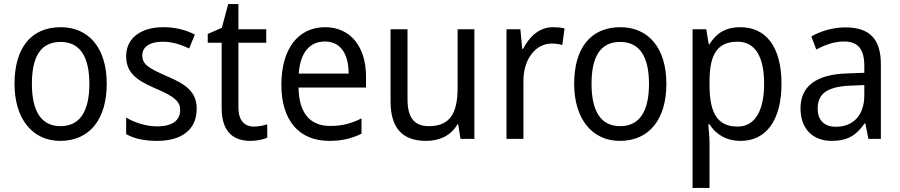

<svg xmlns="http://www.w3.org/2000/svg" viewBox="-20 -772 4403 939"><path d="M502 -362C502 -540 412 -639 277 -639C131 -639 51 -536 51 -362C51 -192 138 -83 274 -83C421 -83 502 -192 502 -362ZM136 -362C136 -493 178 -567 276 -567C373 -567 417 -492 417 -362C417 -231 373 -155 276 -155C179 -155 136 -232 136 -362Z M942 -240C942 -324 887 -361 797 -399C706 -439 676 -457 676 -501C676 -542 711 -568 776 -568C824 -568 867 -553 905 -535L933 -603C888 -626 838 -639 779 -639C669 -639 597 -586 597 -497C597 -412 653 -377 746 -337C838 -298 861 -273 861 -234C861 -185 826 -154 748 -154C689 -154 632 -176 597 -197V-116C634 -95 683 -83 749 -83C865 -83 942 -135 942 -240Z M1221 -153C1175 -153 1146 -184 1146 -246V-563H1282V-629H1146V-752H1096L1065 -636L996 -606V-563H1064V-244C1064 -124 1124 -83 1205 -83C1233 -83 1268 -89 1287 -99V-164C1270 -158 1243 -153 1221 -153Z M1570 -639C1438 -639 1356 -533 1356 -357C1356 -185 1441 -83 1590 -83C1652 -83 1698 -94 1748 -118V-193C1698 -168 1654 -156 1595 -156C1496 -156 1442 -219 1440 -344H1770V-398C1770 -540 1697 -639 1570 -639ZM1569 -569C1648 -569 1685 -505 1685 -412H1441C1448 -513 1493 -569 1569 -569Z M2300 -629H2218V-344C2218 -222 2184 -155 2077 -155C2006 -155 1973 -197 1973 -286V-629H1890V-278C1890 -148 1945 -83 2065 -83C2129 -83 2186 -109 2217 -164H2221L2232 -93H2300Z M2684 -639C2616 -639 2568 -591 2538 -533H2534L2525 -629H2457V-93H2540V-378C2540 -482 2599 -559 2678 -559C2694 -559 2714 -557 2730 -552L2741 -633C2722 -638 2701 -639 2684 -639Z M3239 -362C3239 -540 3149 -639 3014 -639C2868 -639 2788 -536 2788 -362C2788 -192 2875 -83 3011 -83C3158 -83 3239 -192 3239 -362ZM2873 -362C2873 -493 2915 -567 3013 -567C3110 -567 3154 -492 3154 -362C3154 -231 3110 -155 3013 -155C2916 -155 2873 -232 2873 -362Z M3601 -639C3527 -639 3482 -608 3450 -556H3446L3434 -629H3367V147H3450V-78C3450 -99 3446 -137 3444 -164H3450C3480 -116 3531 -83 3603 -83C3725 -83 3802 -182 3802 -362C3802 -546 3724 -639 3601 -639ZM3587 -568C3677 -568 3717 -489 3717 -362C3717 -237 3676 -153 3588 -153C3485 -153 3450 -224 3450 -358V-378C3451 -507 3489 -568 3587 -568Z M4114 -638C4052 -638 3992 -619 3948 -594L3972 -530C4014 -552 4059 -569 4107 -569C4172 -569 4207 -537 4207 -450V-416L4126 -413C3970 -409 3895 -349 3895 -242C3895 -143 3954 -83 4047 -83C4127 -83 4168 -111 4209 -169H4212L4227 -93H4288V-457C4288 -582 4233 -638 4114 -638ZM4137 -353 4207 -356V-306C4207 -203 4148 -152 4068 -152C4015 -152 3979 -180 3979 -241C3979 -310 4020 -348 4137 -353Z"/></svg>

Font: Noto Sans Kannada UI SemiCondensed SemiBold
Style: Regular
Weight: 600
Width: 4
Designer: Jelle Bosma - Monotype Design Team
Foundry: Monotype Imaging Inc.
Version: Version 2.006